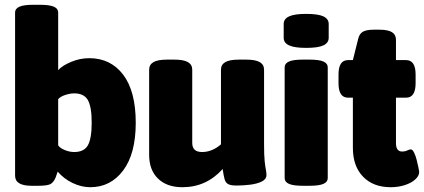

<svg xmlns="http://www.w3.org/2000/svg" viewBox="-20 -774 1773 802"><path d="M357 8Q320 8 283.5 -9.5Q247 -27 221 -57Q218 -49 216.5 -44.5Q215 -40 213 -34Q204 -12 190.5 -5Q177 2 140 2H112Q43 2 43 -40V-722Q43 -738 61 -746Q79 -754 119 -754H147Q187 -754 205 -746Q223 -738 223 -722V-481Q240 -500 277 -515.5Q314 -531 353 -531Q442 -531 494.5 -462Q547 -393 547 -261Q547 -132 494.5 -62Q442 8 357 8ZM290 -139Q331 -139 347 -167Q363 -195 363 -262Q363 -328 347 -356Q331 -384 290 -384Q273 -384 253 -377.5Q233 -371 223 -360V-167Q231 -155 251 -147Q271 -139 290 -139Z M742 8Q677 8 640 -28Q603 -64 603 -127V-483Q603 -504 621 -514.5Q639 -525 679 -525H707Q747 -525 765 -514.5Q783 -504 783 -483V-177Q783 -139 824 -139Q866 -139 903 -171V-483Q903 -504 921 -514.5Q939 -525 979 -525H1007Q1047 -525 1065 -514.5Q1083 -504 1083 -483V-174Q1083 -125 1085.5 -101Q1088 -77 1090.5 -65.5Q1093 -54 1093 -43Q1093 -25 1073 -15.5Q1053 -6 1024.5 -2.5Q996 1 968 1Q944 1 933 -5Q922 -11 918 -26Q914 -41 910 -68Q842 8 742 8Z M1245 2Q1205 2 1187 -6Q1169 -14 1169 -30V-493Q1169 -509 1187 -517Q1205 -525 1245 -525H1273Q1313 -525 1331 -517Q1349 -509 1349 -493V-30Q1349 -14 1331 -6Q1313 2 1273 2ZM1259 -574Q1210 -574 1187.5 -584.5Q1165 -595 1165 -616V-674Q1165 -695 1187.5 -705.5Q1210 -716 1259 -716Q1309 -716 1331 -705.5Q1353 -695 1353 -674V-616Q1353 -595 1331 -584.5Q1309 -574 1259 -574Z M1612 8Q1539 8 1496.5 -36Q1454 -80 1454 -156V-366H1434Q1394 -366 1394 -426V-463Q1394 -523 1434 -523H1454L1476 -611Q1481 -633 1496 -641.5Q1511 -650 1542 -650H1564Q1601 -650 1617.5 -639.5Q1634 -629 1634 -608V-523H1676Q1716 -523 1716 -463V-426Q1716 -366 1676 -366H1634V-176Q1634 -141 1660 -141Q1672 -141 1681 -145.5Q1690 -150 1696 -150Q1703 -150 1709.5 -137Q1716 -124 1720.5 -106Q1725 -88 1728 -73.5Q1731 -59 1731 -56Q1731 -39 1714 -24Q1697 -9 1670 -0.5Q1643 8 1612 8Z"/></svg>

Font: Asap Black
Style: Regular
Weight: 900
Designer: Pablo Cosgaya
Foundry: Omnibus-Type
Version: Version 3.001; ttfautohint (v1.8.4.7-5d5b)